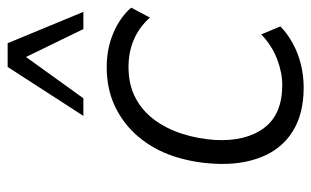

<svg xmlns="http://www.w3.org/2000/svg" viewBox="-176 -630 814 502"><g transform="rotate(-90 231.0 -379.0)"><path d="M253 8Q184 8 138 -21Q92 -50 71 -103.5Q50 -157 54 -226Q57 -283 74 -333.5Q91 -384 123.5 -423Q156 -462 202 -484.5Q248 -507 307 -507Q355 -507 396 -489.5Q437 -472 462 -443L436 -394Q411 -422 378.5 -436Q346 -450 307 -450Q261 -450 226.5 -432Q192 -414 168.5 -382Q145 -350 132 -309Q119 -268 116 -223Q112 -143 147.5 -95.5Q183 -48 260 -48Q292 -48 327.5 -61.5Q363 -75 392 -103L413 -53Q395 -35 368.5 -20.5Q342 -6 312.5 1Q283 8 253 8ZM179 -568 307 -766H369L451 -568H406L333 -718L225 -568Z"/></g></svg>

Font: Nunitoga
Style: Light Italic
Weight: 300
Italic angle: -9°
Designer: Vernon Adams
Foundry: Vernon Adams
Version: Version 1.0